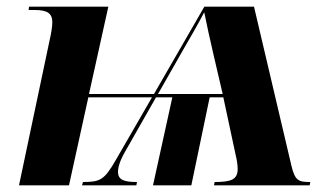

<svg xmlns="http://www.w3.org/2000/svg" viewBox="-20 -556 1001 576"><path d="M129 -436 37 0H187L245 -264H436L328 -77C293 -16 281 -10 229 -10L226 0H389L391 -10C355 -10 334 -15 334 -40C334 -53 339 -72 353 -97L448 -264H497L439 0H554L609 -264H650L687 -91C690 -79 693 -62 693 -49C693 -17 673 -10 624 -10L622 0H909L911 -10C876 -10 865 -13 854 -60L742 -536H593L442 -274H247L305 -536H67L66 -526H84C122 -526 137 -516 137 -489C137 -476 133 -453 129 -436ZM454 -274 528 -404C554 -449 575 -485 592 -518H593C600 -482 610 -438 621 -390L648 -274Z"/></svg>

Font: Noto Serif Display
Style: Bold Italic
Weight: 700
Italic angle: -12°
Designer: Monotype Design Team
Foundry: Monotype Imaging Inc.
Version: Version 2.009